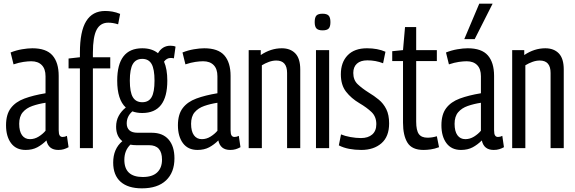

<svg xmlns="http://www.w3.org/2000/svg" viewBox="-20 -810 3146 1050"><path d="M13 -125Q13 -184 39 -218.5Q65 -253 113.5 -271Q162 -289 229 -300V-393Q229 -433 208.5 -454Q188 -475 151 -475Q133 -475 108.5 -471.5Q84 -468 54 -458L38 -523Q68 -535 100 -540.5Q132 -546 157 -546Q233 -546 267 -507Q301 -468 301 -395V-98Q301 -77 306.5 -69Q312 -61 322 -61Q335 -61 346 -67L355 -5Q342 2 329 6Q316 10 299 10Q245 10 234 -42Q211 -19 184 -4.5Q157 10 120 10Q68 10 40.5 -27Q13 -64 13 -125ZM85 -133Q85 -92 100.5 -70.5Q116 -49 144 -49Q169 -49 191.5 -63Q214 -77 229 -95V-248Q190 -242 157 -230.5Q124 -219 104.5 -196Q85 -173 85 -133Z M417 0V-436H355V-490L417 -497V-522Q417 -639 451.5 -694.5Q486 -750 555 -750Q575 -750 595 -746.5Q615 -743 637 -734L626 -677Q610 -682 597 -684Q584 -686 572 -686Q529 -686 508.5 -647.5Q488 -609 488 -521V-497H583V-436H488V0Z M758 -192Q728 -192 704 -201Q673 -174 673 -135Q673 -111 687.5 -97.5Q702 -84 733 -84H810Q870 -84 902 -47Q934 -10 934 56Q934 133 888 176.5Q842 220 756 220Q680 220 639.5 184Q599 148 599 79Q599 4 649 -38Q615 -65 615 -117Q615 -150 629 -176Q643 -202 668 -222Q621 -265 621 -369Q621 -546 758 -546Q811 -546 844 -519Q868 -560 912 -560Q929 -560 940 -555L931 -491Q923 -493 913 -493Q892 -493 877 -473Q895 -432 895 -369Q895 -192 758 -192ZM758 -251Q793 -251 809 -278.5Q825 -306 825 -369Q825 -432 809 -460Q793 -488 758 -488Q723 -488 706.5 -460Q690 -432 690 -369Q690 -306 706.5 -278.5Q723 -251 758 -251ZM660 64Q660 158 761 158Q813 158 839.5 133Q866 108 866 63Q866 -16 795 -16H726Q708 -16 693 -19Q660 13 660 64Z M953 -125Q953 -184 979 -218.5Q1005 -253 1053.5 -271Q1102 -289 1169 -300V-393Q1169 -433 1148.5 -454Q1128 -475 1091 -475Q1073 -475 1048.5 -471.5Q1024 -468 994 -458L978 -523Q1008 -535 1040 -540.5Q1072 -546 1097 -546Q1173 -546 1207 -507Q1241 -468 1241 -395V-98Q1241 -77 1246.5 -69Q1252 -61 1262 -61Q1275 -61 1286 -67L1295 -5Q1282 2 1269 6Q1256 10 1239 10Q1185 10 1174 -42Q1151 -19 1124 -4.5Q1097 10 1060 10Q1008 10 980.5 -27Q953 -64 953 -125ZM1025 -133Q1025 -92 1040.5 -70.5Q1056 -49 1084 -49Q1109 -49 1131.5 -63Q1154 -77 1169 -95V-248Q1130 -242 1097 -230.5Q1064 -219 1044.5 -196Q1025 -173 1025 -133Z M1340 0V-536H1406V-509Q1461 -546 1521 -546Q1568 -546 1595 -518Q1622 -490 1622 -430V0H1550V-411Q1550 -479 1491 -479Q1471 -479 1450.5 -471.5Q1430 -464 1412 -453V0Z M1744 -644Q1721 -644 1711 -654Q1701 -664 1701 -689Q1701 -715 1710.5 -725Q1720 -735 1744 -735Q1767 -735 1777 -725Q1787 -715 1787 -689Q1787 -664 1777.5 -654Q1768 -644 1744 -644ZM1708 0V-536H1780V0Z M1833 -15 1845 -75Q1866 -66 1896.5 -60.5Q1927 -55 1954 -55Q1993 -55 2015.5 -74.5Q2038 -94 2038 -131Q2038 -172 2012 -197Q1986 -222 1945 -246Q1901 -272 1872.5 -308.5Q1844 -345 1844 -404Q1844 -469 1881 -507.5Q1918 -546 1987 -546Q2045 -546 2088 -527L2075 -464Q2055 -472 2033.5 -476Q2012 -480 1989 -480Q1952 -480 1932 -462Q1912 -444 1912 -411Q1912 -372 1936.5 -349Q1961 -326 1996 -304Q2026 -286 2051.5 -265Q2077 -244 2092.5 -213Q2108 -182 2108 -135Q2108 -63 2066 -26.5Q2024 10 1956 10Q1921 10 1889.5 4Q1858 -2 1833 -15Z M2296 10Q2233 10 2208.5 -29.5Q2184 -69 2184 -139V-476H2125V-530L2184 -536L2195 -662H2256V-536H2369V-476H2256V-145Q2256 -97 2270.5 -77Q2285 -57 2318 -57Q2344 -57 2369 -65L2381 -5Q2357 4 2335.5 7Q2314 10 2296 10Z M2394 -125Q2394 -184 2420 -218.5Q2446 -253 2494.5 -271Q2543 -289 2610 -300V-393Q2610 -433 2589.5 -454Q2569 -475 2532 -475Q2514 -475 2489.5 -471.5Q2465 -468 2435 -458L2419 -523Q2449 -535 2481 -540.5Q2513 -546 2538 -546Q2614 -546 2648 -507Q2682 -468 2682 -395V-98Q2682 -77 2687.5 -69Q2693 -61 2703 -61Q2716 -61 2727 -67L2736 -5Q2723 2 2710 6Q2697 10 2680 10Q2626 10 2615 -42Q2592 -19 2565 -4.5Q2538 10 2501 10Q2449 10 2421.5 -27Q2394 -64 2394 -125ZM2466 -133Q2466 -92 2481.5 -70.5Q2497 -49 2525 -49Q2550 -49 2572.5 -63Q2595 -77 2610 -95V-248Q2571 -242 2538 -230.5Q2505 -219 2485.5 -196Q2466 -173 2466 -133ZM2519 -596 2601 -790H2674L2576 -596Z M2781 0V-536H2847V-509Q2902 -546 2962 -546Q3009 -546 3036 -518Q3063 -490 3063 -430V0H2991V-411Q2991 -479 2932 -479Q2912 -479 2891.5 -471.5Q2871 -464 2853 -453V0Z"/></svg>

Font: Georama Condensed
Style: Regular
Weight: 400
Width: 3
Designer: Jean-Baptiste Levee
Foundry: Production Type
Version: Version 1.000